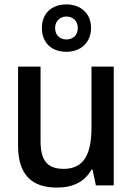

<svg xmlns="http://www.w3.org/2000/svg" viewBox="-20 -841 603 871"><path d="M281 -606C347 -606 393 -648 393 -715C393 -780 346 -821 281 -821C214 -821 170 -780 170 -714C170 -647 214 -606 281 -606ZM281 -662C251 -662 230 -682 230 -714C230 -745 252 -766 281 -766C312 -766 333 -745 333 -714C333 -682 312 -662 281 -662ZM238 10C309 10 362 -14 395 -71H400L415 0H496V-539H395V-262C395 -144 362 -75 269 -75C193 -75 164 -115 164 -201V-539H62V-180C62 -53 120 10 238 10Z"/></svg>

Font: Noto Sans Mono SemiCondensed Medium
Style: Regular
Weight: 500
Width: 4
Designer: Monotype Design Team
Foundry: Monotype Imaging Inc.
Version: Version 2.014